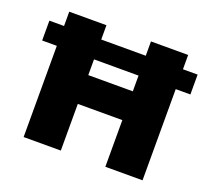

<svg xmlns="http://www.w3.org/2000/svg" viewBox="-119 -855 1113 1009"><g transform="rotate(20 437.5 -350.5)"><path d="M852 -621H770V-701H562V-621H313V-701H105V-621H23V-510H105V0H313V-261H562V0H770V-510H852ZM562 -422H313V-510H562Z"/></g></svg>

Font: Montserrat ExtraBold
Style: Regular
Weight: 800
Designer: Julieta Ulanovsky
Foundry: Julieta Ulanovsky
Version: Version 4.000